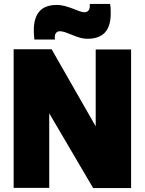

<svg xmlns="http://www.w3.org/2000/svg" viewBox="-20 -950 732 971"><path d="M49 0V-701H241L464 -311V-700H643V1H451L229 -377V0ZM154 -750Q152 -763 151.5 -775.5Q151 -788 151 -798Q151 -860 179.5 -892.5Q208 -925 267 -925Q288 -925 308 -919.5Q328 -914 346.5 -907Q365 -900 380.5 -894Q396 -888 408 -888Q416 -888 422 -892Q428 -896 431 -902.5Q434 -909 434 -918Q434 -921 434 -924.5Q434 -928 434 -930H537Q539 -918 539.5 -905.5Q540 -893 540 -882Q540 -818 511 -786Q482 -754 423 -754Q402 -754 382 -760Q362 -766 344.5 -773.5Q327 -781 311 -786.5Q295 -792 282 -792Q271 -792 264 -784Q257 -776 257 -762Q257 -760 257.5 -756.5Q258 -753 258 -750Z"/></svg>

Font: Georama ExtraCondensed Thin ExtraBold
Style: Regular
Weight: 800
Version: Version 1.001